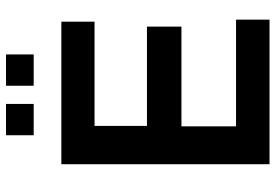

<svg xmlns="http://www.w3.org/2000/svg" viewBox="-160 -764 924 644"><g transform="rotate(-90 302.0 -442.0)"><path d="M551.3 -698.2V-586.9H201.7V-411.1H534.7V-295.4H200.2V-112.3H558.1V0H73.2V-698.2ZM441.4 -883.8V-791H336.4V-883.8ZM275.4 -883.8V-791H170.4V-883.8Z"/></g></svg>

Font: SansationBold
Style: Bold
Weight: 700
Designer: Bernd Montag
Version: Version 1.301